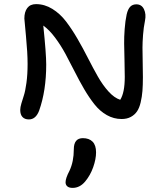

<svg xmlns="http://www.w3.org/2000/svg" viewBox="-20 -625 804 931"><path d="M120.1 -45.9Q100.1 -45.9 89.1 -57.6Q78.1 -69.3 78.1 -91.8Q78.1 -104.5 83.7 -123.5Q89.4 -142.6 95.9 -162.6Q102.5 -182.6 108.2 -223.1Q113.8 -263.7 113.8 -314.9Q113.8 -368.2 106 -449Q98.1 -529.8 98.1 -535.2Q98.1 -567.4 112.3 -586.2Q126.5 -605 154.8 -605Q196.3 -605 233.9 -581.8Q271.5 -558.6 300.3 -520.8Q329.1 -482.9 355.7 -437Q382.3 -391.1 406.7 -343Q431.2 -294.9 454.8 -253.4Q478.5 -211.9 506.3 -181.2Q534.2 -150.4 563 -141.1Q585 -175.8 585 -252Q585 -281.7 583.7 -332.5Q582.5 -383.3 582 -413.8Q581.5 -444.3 584.5 -484.1Q587.4 -523.9 594.2 -555.2Q600.1 -580.6 611.3 -592.3Q622.6 -604 641.1 -604Q667 -604 678.2 -580.1Q689.5 -556.2 683.1 -524.9Q676.3 -491.7 673.6 -455.3Q670.9 -418.9 670.9 -394Q670.9 -369.1 671.9 -323.5Q672.9 -277.8 672.9 -251Q672.9 -212.4 670.7 -184.1Q668.5 -155.8 662.1 -128.7Q655.8 -101.6 644.5 -85Q633.3 -68.4 614.5 -58.1Q595.7 -47.9 569.8 -47.9Q531.7 -47.9 498 -66.9Q464.4 -85.9 438.2 -118.9Q412.1 -151.9 388.4 -192.4Q364.7 -232.9 342 -278.1Q319.3 -323.2 297.1 -364.3Q274.9 -405.3 247.1 -442.6Q219.2 -480 189.9 -501Q204.1 -364.7 204.1 -312Q204.1 -185.5 169.9 -88.9Q153.8 -45.9 120.1 -45.9ZM332 286.1Q315.4 286.1 306.6 278.8Q297.9 271.5 297.9 258.8Q297.9 239.3 316.9 203.1Q337.9 158.7 337.9 99.1Q337.9 44.9 381.8 44.9Q412.1 44.9 429 62Q445.8 79.1 445.8 113.8Q445.8 146.5 431.9 185.8Q418 225.1 393.1 254.9Q367.2 286.1 332 286.1Z"/></svg>

Font: Shantell Sans Irregular
Style: Regular
Weight: 400
Designer: Stephen Nixon, Anya Danilova, Shantell Martin
Foundry: Arrow Type
Version: Version 1.006;[9816181b4]